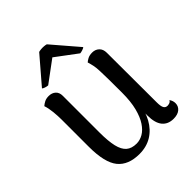

<svg xmlns="http://www.w3.org/2000/svg" viewBox="-204 -842 979 979"><g transform="rotate(-45 285.0 -353.0)"><path d="M428 -523Q450 -523 465 -509Q480 -495 480 -469L481 -110Q481 -82 487.5 -70.5Q494 -59 508 -59Q514 -59 522 -61.5Q530 -64 535 -73Q546 -57 546 -40Q546 -18 529.5 -4Q513 10 483 10Q443 10 421.5 -16.5Q400 -43 400 -97V-160L415 -180Q409 -120 385 -76.5Q361 -33 322.5 -9.5Q284 14 233 14Q153 14 114.5 -33.5Q76 -81 76 -195V-391Q76 -417 73 -447.5Q70 -478 62 -502Q71 -510 83.5 -516.5Q96 -523 114 -523Q137 -523 151.5 -510Q166 -497 166 -473V-207Q166 -146 175 -107.5Q184 -69 204.5 -51.5Q225 -34 260 -34Q284 -34 307 -47Q330 -60 349 -88.5Q368 -117 379.5 -162Q391 -207 391 -271Q391 -329 390.5 -367Q390 -405 389 -429.5Q388 -454 384.5 -470.5Q381 -487 376 -503Q382 -509 395 -516Q408 -523 428 -523ZM151 -563Q144 -563 131.5 -567Q119 -571 118 -575L239 -716Q245 -718 256 -719Q267 -720 277.5 -719Q288 -718 294 -716L415 -575Q413 -571 400.5 -567Q388 -563 382 -563L267 -649Z"/></g></svg>

Font: Arima Thin Medium
Style: Regular
Weight: 500
Version: Version 1.100